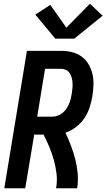

<svg xmlns="http://www.w3.org/2000/svg" viewBox="-20 -1007 569 1027"><path d="M3 0 124 -735H307Q337 -735 365.5 -728Q394 -721 416.5 -704.5Q439 -688 453.5 -663.5Q468 -639 474.5 -611Q481 -583 480 -552.5Q479 -522 474 -492Q469 -462 459 -431.5Q449 -401 431 -374.5Q413 -348 386.5 -327.5Q360 -307 330 -297Q346 -263 359.5 -228Q373 -193 382.5 -155.5Q392 -118 395.5 -79Q399 -40 393 0H280Q287 -39 282.5 -77Q278 -115 268 -151Q258 -187 244 -220.5Q230 -254 213 -287H163L115 0ZM179 -383H260Q274 -383 288 -388Q302 -393 314 -402.5Q326 -412 334.5 -424.5Q343 -437 349 -451Q355 -465 358.5 -479Q362 -493 364 -507Q366 -521 367.5 -535.5Q369 -550 368 -564Q367 -578 363.5 -591.5Q360 -605 352.5 -616Q345 -627 333 -633Q321 -639 307 -639H221ZM276 -800 169 -929 249 -981 335 -859 461 -987 529 -923 377 -800Z"/></svg>

Font: Iosevka Curly Oblique
Style: Bold
Weight: 700
Italic angle: -9°
Monospace: yes
Designer: Belleve Invis
Foundry: Belleve Invis
Version: Version 11.1.0; ttfautohint (v1.8.3)